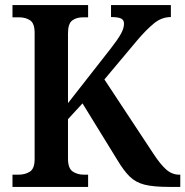

<svg xmlns="http://www.w3.org/2000/svg" viewBox="-20 -734 728 754"><path d="M29 0V-48H52Q79 -48 97.5 -60Q116 -72 116 -109V-605Q116 -642 98.5 -654Q81 -666 55 -666H29V-714H326V-666H306Q280 -666 263.5 -653.5Q247 -641 247 -603V-329L413 -541Q442 -578 454.5 -600.5Q467 -623 467 -641Q467 -656 455 -661.5Q443 -667 416 -667V-714H651V-667Q615 -667 585 -642.5Q555 -618 520 -577L390 -422L582 -131Q610 -88 633 -68Q656 -48 684 -48H688V0H644Q582 0 547 -9Q512 -18 488.5 -41.5Q465 -65 440 -107L304 -328L247 -266V-111Q247 -73 265.5 -60.5Q284 -48 310 -48H326V0Z"/></svg>

Font: Noto Serif Hebrew SemiCondensed SemiBold
Style: Regular
Weight: 600
Width: 4
Designer: Monotype Design Team
Foundry: Monotype Imaging Inc.
Version: Version 2.004; ttfautohint (v1.8.4.7-5d5b)